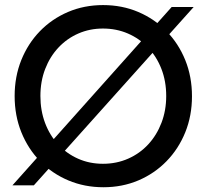

<svg xmlns="http://www.w3.org/2000/svg" viewBox="-20 -748 833 775"><path d="M397.5 7.8Q321.3 7.8 255.9 -19.8Q190.4 -47.4 141.8 -97.2Q93.3 -147 66.2 -214.1Q39.1 -281.2 39.1 -360.4Q39.1 -438.5 65.9 -505.4Q92.8 -572.3 141.1 -622.1Q189.5 -671.9 254.6 -699.7Q319.8 -727.5 396 -727.5Q472.7 -727.5 538.1 -699.7Q603.5 -671.9 652.1 -622.1Q700.7 -572.3 727.8 -505.4Q754.9 -438.5 754.9 -359.4Q754.9 -280.8 727.8 -213.9Q700.7 -147 652.1 -97.2Q603.5 -47.4 538.6 -19.8Q473.6 7.8 397.5 7.8ZM395.5 -86.9Q450.7 -86.9 497.6 -107.7Q544.4 -128.4 578.6 -165.5Q612.8 -202.6 631.8 -252.4Q650.9 -302.2 650.9 -360.4Q650.9 -419.9 631.6 -469.7Q612.3 -519.5 577.4 -556.2Q542.5 -592.8 496.1 -612.8Q449.7 -632.8 395.5 -632.8Q342.3 -632.8 296.4 -612.8Q250.5 -592.8 216.1 -556.2Q181.6 -519.5 162.4 -469.7Q143.1 -419.9 143.1 -360.4Q143.1 -301.8 161.9 -251.7Q180.7 -201.7 214.8 -164.8Q249 -127.9 295.2 -107.4Q341.3 -86.9 395.5 -86.9ZM30.3 0 672.9 -719.7H761.7L116.7 0Z"/></svg>

Font: Reddit Sans Medium
Style: Regular
Weight: 500
Designer: Stephen Hutchings
Foundry: Reddit
Version: Version 1.014